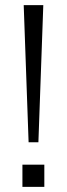

<svg xmlns="http://www.w3.org/2000/svg" viewBox="-20 -725 259 745"><path d="M91 -173 72 -705H148L129 -173ZM67 0V-86H152V0Z"/></svg>

Font: Mulish Light
Style: Regular
Weight: 300
Designer: Vernon Adams
Foundry: Vernon Adams
Version: Version 3.603; ttfautohint (v1.8.3)